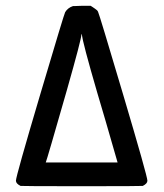

<svg xmlns="http://www.w3.org/2000/svg" viewBox="-20 -643 565 663"><path d="M232 -622H237Q242 -622 249.5 -622.5Q257 -623 264 -623H293Q295 -622 300 -618.5Q305 -615 308 -613Q311 -611 314.5 -608Q318 -605 319 -601Q322 -597 405.5 -315.5Q489 -34 489 -19Q489 -9 473 -1Q471 0 262 0Q53 0 51 -1Q35 -9 35 -19Q35 -34 118.5 -315.5Q202 -597 205 -601Q214 -616 232 -622ZM267 -501Q266 -504 265 -510.5Q264 -517 263 -521.5Q262 -526 261 -526V-523Q261 -508 211 -332Q142 -91 138 -82H386Q385 -84 345 -224Q281 -439 267 -501Z"/></svg>

Font: MathJax_Typewriter
Style: Regular
Weight: 400
Version: Version 1.1